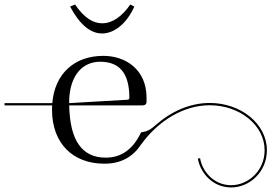

<svg xmlns="http://www.w3.org/2000/svg" viewBox="-195 -716 1200 849"><path d="M115 -687C158 -606 206 -568 256 -568C310 -568 365 -611 399 -687L381 -696C346 -645 303 -613 257 -613C219 -613 179 -634 137 -696ZM111 -260V-275C115 -382 169 -443 248 -443C332 -443 377 -394 377 -284C377 -278 374 -275.3 369 -275ZM111 -250H435C446 -250 453 -255 453 -266V-284C453 -409 360 -469 262 -469C135.1 -469 47.3 -391.5 36.2 -260H-175V-250H35.5C35.2 -243.8 35 -237.4 35 -231C35 -82 127 7.8 266.3 7.8C339.7 7.8 391.7 -21.3 429.1 -77.4C504.5 -181.2 615.5 -250.6 732.7 -250.6C865.3 -250.6 975.1 -162.1 975.1 -51.7C975.1 39.9 901.7 102.9 827.5 102.9C745.8 102.9 698.1 36.4 689.8 -16.4L679.9 -14.9C688.8 41.8 740.2 112.9 827.6 112.9C907.1 112.9 985.1 45.6 985.1 -51.8C985.1 -168.1 870.4 -260.7 732.5 -260.7C645.7 -260.7 562.7 -223.8 494.3 -163.9C467.7 -139.7 453 -134.3 428.8 -130.7C394.6 -58.8 344.3 -18.9 272.5 -18.9C168 -19 114 -94 111 -250Z"/></svg>

Font: FoglihtenNo04
Style: Regular
Weight: 500
Designer: gluk (gluksza@wp.pl)
Foundry: gluk (gluksza@wp.pl)
Version: Version 0.70